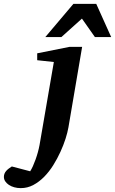

<svg xmlns="http://www.w3.org/2000/svg" viewBox="-149 -742 594 991"><path d="M204.1 -84Q199.7 -58.6 189.2 -25.6Q178.7 7.3 162.8 42Q147 76.7 126 110.4Q105 144 79.1 170.4Q53.2 196.8 22.9 212.9Q-7.3 229 -42 229Q-59.6 229 -75.4 224.6Q-91.3 220.2 -103 212.4Q-114.7 204.6 -121.8 194.1Q-128.9 183.6 -128.9 170.9Q-128.9 161.6 -125.7 154.1Q-122.6 146.5 -116.9 140.1Q-111.3 133.8 -104 128.2Q-96.7 122.6 -87.9 117.2L6.8 142.1Q13.7 131.3 20.8 115.7Q27.8 100.1 34.4 81.8Q41 63.5 46.4 43.9Q51.8 24.4 55.2 5.9L128.9 -421.9L43 -431.2V-466.8L209 -500H274.9ZM340.8 -550.8 273.9 -646 168 -550.8H85L230 -722.2H347.7L424.8 -550.8Z"/></svg>

Font: Charis SIL Afr
Style: Bold Italic
Weight: 700
Italic angle: -11°
Foundry: SIL International
Version: Version 5.000